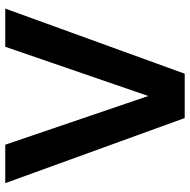

<svg xmlns="http://www.w3.org/2000/svg" viewBox="-16 -724 740 749"><g transform="rotate(-90 354.5 -350.0)"><path d="M268 0 14 -700H164L354 -142L546 -700H695L441 0Z"/></g></svg>

Font: DM Sans 18pt ExtraBold
Style: Regular
Weight: 800
Designer: Colophon Foundry, Jonny Pinhorn
Foundry: Colophon Foundry
Version: Version 4.004;gftools[0.9.30]